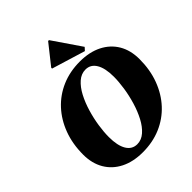

<svg xmlns="http://www.w3.org/2000/svg" viewBox="-260 -1105 1274 1274"><g transform="rotate(-45 377.5 -467.5)"><path d="M334 16Q244 16 178.5 -17Q113 -50 77.5 -110.5Q42 -171 42 -253Q42 -353 73 -436Q104 -519 160 -579.5Q216 -640 293 -673Q370 -706 463 -706Q553 -706 618.5 -673Q684 -640 719.5 -580Q755 -520 755 -437Q755 -337 724 -254Q693 -171 637 -110.5Q581 -50 504 -17Q427 16 334 16ZM345 -48Q385 -48 418 -77Q451 -106 476 -153.5Q501 -201 518 -258Q535 -315 543.5 -372Q552 -429 552 -475Q552 -555 526 -598.5Q500 -642 452 -642Q412 -642 379 -613Q346 -584 321 -536.5Q296 -489 279 -432Q262 -375 253.5 -318.5Q245 -262 245 -215Q245 -135 271 -91.5Q297 -48 345 -48ZM536 -731 300 -803V-811L411 -951H419L555 -752Z"/></g></svg>

Font: Platypi ExtraBold
Style: Italic
Weight: 800
Italic angle: -13°
Designer: David Sargent
Foundry: Bolt Cutter Type
Version: Version 1.200; ttfautohint (v1.8.4.7-5d5b)